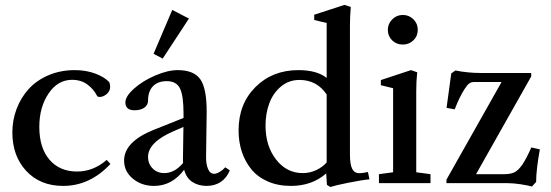

<svg xmlns="http://www.w3.org/2000/svg" viewBox="-20 -746 2246 782"><path d="M237.3 11.2Q143.6 11.2 86.9 -49.8Q30.3 -110.8 30.3 -206.5Q30.3 -256.8 47.6 -302.5Q64.9 -348.1 96.7 -383.3Q128.4 -418.5 177.2 -439.5Q226.1 -460.4 284.7 -460.4Q331.1 -460.4 368.9 -446Q406.7 -431.6 425.3 -411.1Q428.7 -400.9 428.7 -393.1Q428.7 -375 414.6 -363Q400.4 -351.1 386.2 -351.1Q377 -351.1 374.5 -356.9Q361.8 -382.3 336.2 -401.6Q310.5 -420.9 273.4 -420.9Q215.3 -420.9 177.7 -365Q140.1 -309.1 140.1 -229.5Q140.1 -143.6 181.6 -95.5Q223.1 -47.4 293.9 -47.4Q359.9 -47.4 414.6 -94.7L429.7 -78.1Q346.2 11.2 237.3 11.2Z M642.6 -507.3 605.5 -526.9 681.6 -705.6 749.5 -670.4ZM607.4 11.2Q556.2 11.2 520.8 -18.6Q485.4 -48.3 485.4 -91.8Q485.4 -168.9 606.4 -217.3L727.5 -265.6V-283.2Q727.5 -357.9 712.6 -386.7Q697.8 -415.5 659.2 -415.5Q623 -415.5 603 -394.8Q583 -374 583 -336.4Q583 -318.4 568.1 -307.6Q553.2 -296.9 527.8 -296.9Q490.7 -296.9 490.7 -329.1Q490.7 -354 526.4 -385.5Q562 -417 612.8 -438.7Q663.6 -460.4 703.6 -460.4Q769.5 -460.4 795.7 -423.3Q821.8 -386.2 821.8 -291.5Q821.8 -259.8 819.3 -106.9Q818.8 -78.6 827.1 -58.3Q835.4 -38.1 852.5 -38.1Q861.3 -38.1 874 -45.4Q886.7 -52.7 897.5 -64.5L916 -52.2Q903.3 -21 878.9 -4.9Q854.5 11.2 821.8 11.2Q788.1 11.2 763.4 -4.9Q738.8 -21 730 -54.7Q680.7 11.2 607.4 11.2ZM583 -106.9Q583 -78.6 601.8 -59.8Q620.6 -41 648.9 -41Q690.9 -41 725.6 -82Q725.1 -86.4 725.1 -95.7Q726.1 -140.1 727.1 -229L686.5 -211.4Q583 -166.5 583 -106.9Z M1325.2 15.6 1311.5 6.8 1308.6 -39.6Q1250.5 11.2 1165 11.2Q1111.8 11.2 1070.3 -7.1Q1028.8 -25.4 1003.4 -56.9Q978 -88.4 964.8 -128.4Q951.7 -168.5 951.7 -214.8Q951.7 -323.2 1020.8 -391.8Q1089.8 -460.4 1195.3 -460.4Q1270.5 -460.4 1310.5 -428.7V-652.3L1259.8 -664.6V-686L1382.8 -726.1L1408.7 -717.8Q1405.3 -678.7 1405.3 -640.6V-118.7Q1405.3 -75.7 1414.6 -58.1Q1423.8 -40.5 1443.4 -40.5Q1455.1 -40.5 1478.5 -45.4L1484.9 -15.6Q1453.1 -12.7 1398.7 -1.7Q1344.2 9.3 1325.2 15.6ZM1212.9 -41Q1242.2 -41 1268.1 -53.2Q1293.9 -65.4 1310.5 -84.5V-361.3Q1270.5 -420.4 1199.7 -420.4Q1156.2 -420.4 1124 -393.3Q1091.8 -366.2 1076.7 -324.7Q1061.5 -283.2 1061.5 -234.4Q1061.5 -151.4 1104.5 -96.2Q1147.5 -41 1212.9 -41Z M1620.6 -564.5Q1594.7 -564.5 1577.1 -581.8Q1559.6 -599.1 1559.6 -624.5Q1559.6 -649.4 1577.6 -667.2Q1595.7 -685.1 1620.6 -685.1Q1646 -685.1 1663.8 -667.5Q1681.6 -649.9 1681.6 -624.5Q1681.6 -599.1 1663.8 -581.8Q1646 -564.5 1620.6 -564.5ZM1523.4 0V-36.6L1581.1 -44.4V-386.7L1531.2 -398.9V-419.9L1653.8 -460.4L1679.2 -451.7Q1675.3 -415 1675.3 -374V-44.4L1733.4 -36.6V0Z M2146.5 13.7Q2131.3 9.3 2101.3 4.6Q2071.3 0 2048.3 0H1798.3V-14.2L2022.9 -412.1H1912.1Q1899.4 -412.1 1891.4 -406.2Q1883.3 -400.4 1873.5 -385.3Q1852.5 -354 1832 -300.8L1798.8 -306.6L1817.9 -446.8L1834.5 -459Q1885.7 -448.7 1940.4 -448.7H2143.6V-434.6L1918.9 -36.6H2033.2Q2059.1 -36.6 2074.7 -43.9Q2090.3 -51.3 2106.7 -74.5Q2123 -97.7 2144 -145.5L2178.7 -137.7Q2163.6 -53.2 2163.6 -4.9Z"/></svg>

Font: Elstob 8pt Medium
Style: Regular
Weight: 500
Designer: Peter S. Baker
Version: Version 1.015